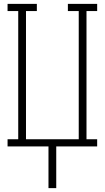

<svg xmlns="http://www.w3.org/2000/svg" viewBox="-20 -755 540 990"><path d="M230 215V0H19V-37H74V-698H19V-735H170V-698H114V-37H386V-698H330V-735H481V-698H426V-37H481V0H270V215Z"/></svg>

Font: Iosevka Curly Slab Extralight
Style: Regular
Weight: 200
Monospace: yes
Designer: Belleve Invis
Foundry: Belleve Invis
Version: Version 22.1.2; ttfautohint (v1.8.4)